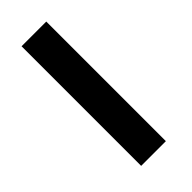

<svg xmlns="http://www.w3.org/2000/svg" viewBox="12 -220 445 445"><g transform="rotate(45 234.5 2.5)"><path d="M31 -38H423V43H31Z"/></g></svg>

Font: Ekushey Bangla Kolom
Style: Bold
Weight: 700
Designer: Al Mamun Sumon
Foundry: Al Mamun Sumon
Version: Version 1.0